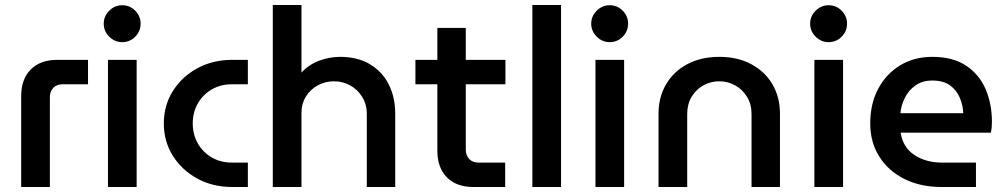

<svg xmlns="http://www.w3.org/2000/svg" viewBox="-20 -750 4036 770"><path d="M65 0V-365Q65 -433 103.5 -471.5Q142 -510 210 -510H333V-412H231Q207 -412 193.5 -397.5Q180 -383 180 -360V0Z M413 0V-510H528V0ZM470 -581Q440 -581 418 -603Q396 -625 396 -655Q396 -685 418 -707Q440 -729 470 -729Q501 -729 522.5 -707Q544 -685 544 -655Q544 -625 522.5 -603Q501 -581 470 -581Z M912 0Q833 0 771 -34Q709 -68 673 -125.5Q637 -183 637 -255Q637 -327 673 -384.5Q709 -442 771 -476Q833 -510 912 -510H974V-412H910Q864 -412 828.5 -391Q793 -370 773 -334.5Q753 -299 753 -255Q753 -211 773 -175.5Q793 -140 828.5 -119Q864 -98 910 -98H974V0Z M1074 0V-730H1189V-459Q1220 -492 1261 -507Q1302 -522 1344 -522Q1414 -522 1463.5 -492.5Q1513 -463 1539 -411.5Q1565 -360 1565 -294V0H1451V-293Q1451 -332 1432.5 -361.5Q1414 -391 1384.5 -407.5Q1355 -424 1319 -424Q1285 -424 1255 -408Q1225 -392 1207 -363Q1189 -334 1189 -297V0Z M1879 0Q1810 0 1772 -39Q1734 -78 1734 -145V-412H1646V-510H1734V-638H1848V-510H2007V-412H1848V-150Q1848 -127 1861.5 -112.5Q1875 -98 1899 -98H2006V0Z M2115 0V-730H2230V0Z M2368 0V-510H2483V0ZM2425 -581Q2395 -581 2373 -603Q2351 -625 2351 -655Q2351 -685 2373 -707Q2395 -729 2425 -729Q2456 -729 2477.5 -707Q2499 -685 2499 -655Q2499 -625 2477.5 -603Q2456 -581 2425 -581Z M2621 0V-294Q2621 -360 2651 -411.5Q2681 -463 2736 -492.5Q2791 -522 2865 -522Q2938 -522 2993 -492.5Q3048 -463 3078 -411.5Q3108 -360 3108 -294V0H2994V-293Q2994 -332 2976 -361.5Q2958 -391 2928.5 -407.5Q2899 -424 2864 -424Q2830 -424 2800.5 -407.5Q2771 -391 2753.5 -361.5Q2736 -332 2736 -293V0Z M3246 0V-510H3361V0ZM3303 -581Q3273 -581 3251 -603Q3229 -625 3229 -655Q3229 -685 3251 -707Q3273 -729 3303 -729Q3334 -729 3355.5 -707Q3377 -685 3377 -655Q3377 -625 3355.5 -603Q3334 -581 3303 -581Z M3757 0Q3671 0 3606.5 -32.5Q3542 -65 3506 -122.5Q3470 -180 3470 -255Q3470 -334 3502 -394Q3534 -454 3590 -488Q3646 -522 3719 -522Q3801 -522 3854 -487Q3907 -452 3932.5 -393Q3958 -334 3958 -261Q3958 -237 3954 -218H3592Q3601 -159 3647 -128.5Q3693 -98 3757 -98H3894V0ZM3591 -296H3843Q3842 -328 3829 -358.5Q3816 -389 3789.5 -408Q3763 -427 3719 -427Q3679 -427 3651.5 -407.5Q3624 -388 3609 -358Q3594 -328 3591 -296Z"/></svg>

Font: MuseoModerno Medium
Style: Regular
Weight: 500
Designer: Pablo Cosgaya, Héctor Gatti, Marcela Romero, and the Authors of The MuseoModerno Project.
Foundry: Omnibus-Type Team
Version: Version 1.001